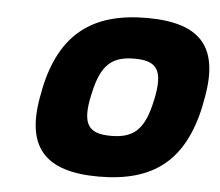

<svg xmlns="http://www.w3.org/2000/svg" viewBox="-43 -557 703 613"><g transform="rotate(5 308.5 -250.0)"><path d="M91 -256 89 -244C51 -66 121 9 294 9C469 9 567 -66 605 -244L607 -256C645 -434 579 -509 404 -509C231 -509 129 -434 91 -256ZM248 -248 249 -252C269 -348 305 -376 376 -376C448 -376 470 -347 450 -252L449 -248C429 -153 394 -124 322 -124C251 -124 227 -152 248 -248Z"/></g></svg>

Font: LT Wave Text Black Italic
Style: Regular
Weight: 900
Designer: Daniel Lyons
Version: Version 2.5 (Glyphs App)